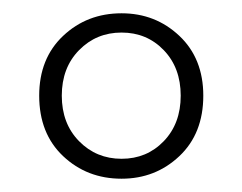

<svg xmlns="http://www.w3.org/2000/svg" viewBox="-20 -708 365 289"><path d="M163 -469Q201 -469 226.5 -495.5Q252 -522 252 -564Q252 -606 226.5 -632.5Q201 -659 163 -659Q125 -659 99 -632.5Q73 -606 73 -564Q73 -522 99 -495.5Q125 -469 163 -469ZM163 -439Q111 -439 75 -473Q39 -507 39 -564Q39 -620 75 -654Q111 -688 163 -688Q214 -688 250 -654Q286 -620 286 -564Q286 -507 250 -473Q214 -439 163 -439Z"/></svg>

Font: Source Serif 4 SmText Light
Style: Regular
Weight: 300
Designer: Frank Grießhammer
Foundry: Adobe
Version: Version 4.005;hotconv 1.1.0;makeotfexe 2.6.0